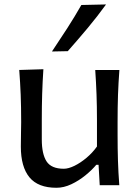

<svg xmlns="http://www.w3.org/2000/svg" viewBox="-20 -846 637 877"><path d="M237.8 11.7Q153.8 11.7 114.5 -36.1Q75.2 -84 75.2 -176.3Q75.2 -210.9 75.9 -236.8Q76.7 -262.7 76.7 -288.1Q76.7 -357.4 74.5 -413.1Q72.3 -468.8 67.9 -526.4L178.2 -529.8Q174.3 -472.2 172.6 -416.3Q170.9 -360.4 170.9 -298.3V-209Q170.9 -142.6 192.6 -108.9Q214.4 -75.2 271.5 -75.2Q292.5 -75.2 320.1 -88.6Q347.7 -102.1 375.2 -125.2Q402.8 -148.4 422.9 -176.8V-298.3Q422.9 -360.4 420.9 -414.6Q418.9 -468.8 415 -526.4H525.4Q521 -468.8 519 -413.1Q517.1 -357.4 517.1 -288.1V-231.9Q517.1 -166.5 518.8 -112.3Q520.5 -58.1 524.9 0H435.5L430.2 -93.3H419.9Q399.9 -69.3 369.9 -44.9Q339.8 -20.5 305.7 -4.4Q271.5 11.7 237.8 11.7ZM217.3 -610.8Q253.4 -664.6 287.4 -717.3Q321.3 -770 351.6 -823.2L464.4 -825.7Q424.8 -771 380.4 -717.8Q335.9 -664.6 289.6 -612.3Z"/></svg>

Font: Pinar Medium
Style: Regular
Weight: 500
Designer: Amin Abedi
Version: Version 3.000